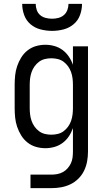

<svg xmlns="http://www.w3.org/2000/svg" viewBox="-20 -760 540 995"><path d="M138 215V145H246Q262 145 277.5 142Q293 139 306.5 131.5Q320 124 330.5 112Q341 100 347.5 86Q354 72 356 56.5Q358 41 358 25V-96Q350 -73 336.5 -53Q323 -33 304 -19Q285 -5 262 1.5Q239 8 215 8Q190 8 166 1Q142 -6 122.5 -21.5Q103 -37 90 -58Q77 -79 69 -102.5Q61 -126 58.5 -150.5Q56 -175 56 -200V-320Q56 -345 58.5 -369.5Q61 -394 69 -417.5Q77 -441 90 -462Q103 -483 122.5 -498.5Q142 -514 166 -521Q190 -528 215 -528Q239 -528 262 -521.5Q285 -515 304 -501Q323 -487 336.5 -467Q350 -447 358 -424V-520H436V25Q436 51 431.5 76Q427 101 416 124Q405 147 386.5 165.5Q368 184 345 195Q322 206 297 210.5Q272 215 246 215ZM246 -62Q263 -62 279.5 -66Q296 -70 309.5 -80Q323 -90 333 -104Q343 -118 348.5 -134Q354 -150 356 -166.5Q358 -183 358 -200V-320Q358 -337 356 -353.5Q354 -370 348.5 -386Q343 -402 333 -416Q323 -430 309.5 -440Q296 -450 279.5 -454Q263 -458 246 -458Q229 -458 212.5 -454Q196 -450 182.5 -440Q169 -430 159 -416Q149 -402 143.5 -386Q138 -370 136 -353.5Q134 -337 134 -320V-200Q134 -183 136 -166.5Q138 -150 143.5 -134Q149 -118 159 -104Q169 -90 182.5 -80Q196 -70 212.5 -66Q229 -62 246 -62ZM250 -600Q220 -600 190.5 -607.5Q161 -615 138.5 -634Q116 -653 105.5 -681.5Q95 -710 95 -740H165Q165 -724 170.5 -708Q176 -692 188.5 -681.5Q201 -671 217.5 -667Q234 -663 250 -663Q266 -663 282 -667Q298 -671 310.5 -681.5Q323 -692 329 -708Q335 -724 335 -740H405Q405 -710 394.5 -681.5Q384 -653 361 -634Q338 -615 309 -607.5Q280 -600 250 -600Z"/></svg>

Font: Huly
Style: Regular
Weight: 400
Designer: Belleve Invis
Foundry: Belleve Invis
Version: Version 33.2.5; ttfautohint (v1.8.4)